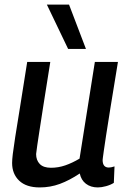

<svg xmlns="http://www.w3.org/2000/svg" viewBox="-20 -810 560 840"><path d="M154 10Q95 10 64 -19.5Q33 -49 33 -97Q33 -111 36 -136.5Q39 -162 46.5 -210Q54 -258 67 -337.5Q80 -417 99 -539H200Q181 -422 170 -350Q159 -278 152.5 -237Q146 -196 143 -174Q140 -152 138 -136Q138 -109 154 -92.5Q170 -76 203 -76Q235 -76 265.5 -86.5Q296 -97 328 -116L395 -539H496Q476 -418 463.5 -340Q451 -262 444 -216.5Q437 -171 434 -149Q431 -127 430 -119.5Q429 -112 429 -110Q429 -77 456 -77Q466 -77 481 -82L478 -10Q464 -1 444 4.5Q424 10 408 10Q377 10 356 -6Q335 -22 329 -51Q284 -21 242 -5.5Q200 10 154 10ZM278 -596 185 -790H282L356 -596Z"/></svg>

Font: Georama Medium
Style: Italic
Weight: 500
Italic angle: -9°
Designer: Jean-Baptiste Levee
Foundry: Production Type
Version: Version 1.000